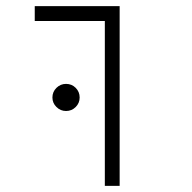

<svg xmlns="http://www.w3.org/2000/svg" viewBox="-20 -606 626 626"><path d="M321.8 0V-537.6H93.3V-585.9H370.1V0ZM195.3 -244.1Q177.2 -244.1 164.1 -257.1Q150.9 -270 150.9 -288.1Q150.9 -306.6 164.1 -319.6Q177.2 -332.5 195.3 -332.5Q213.9 -332.5 226.8 -319.6Q239.7 -306.6 239.7 -288.1Q239.7 -270 226.8 -257.1Q213.9 -244.1 195.3 -244.1Z"/></svg>

Font: Cascadia Mono NF ExtraLight
Style: Regular
Weight: 200
Monospace: yes
Designer: Aaron Bell
Foundry: Saja Typeworks
Version: Version 2404.023; ttfautohint (v1.8.4)